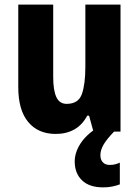

<svg xmlns="http://www.w3.org/2000/svg" viewBox="-20 -569 601 830"><path d="M501 -549V0H384L365 -69H357Q336 -29 301.5 -9.5Q267 10 221 10Q145 10 102 -41.5Q59 -93 59 -192V-549H210V-237Q210 -179 223.5 -149.5Q237 -120 268 -120Q319 -120 334 -162.5Q349 -205 349 -281V-549ZM414 102Q414 121 424.5 132.5Q435 144 454 144Q468 144 479 141Q490 138 498 134V228Q485 233 467 237Q449 241 426 241Q366 241 334.5 210.5Q303 180 303 129Q303 91 327 53Q351 15 399 -16L473 0Q441 33 427.5 56.5Q414 80 414 102Z"/></svg>

Font: Noto Sans Telugu Condensed ExtraBold
Style: Regular
Weight: 800
Width: 3
Designer: Jelle Bosma - Monotype Design Team
Foundry: Monotype Imaging Inc.
Version: Version 2.005; ttfautohint (v1.8.4.7-5d5b)